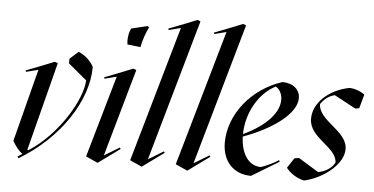

<svg xmlns="http://www.w3.org/2000/svg" viewBox="-53 -866 1935 994"><g transform="rotate(5 914.5 -369.0)"><path d="M74 28C282 -96 416 -300 416 -476C400 -508 368 -536 336 -548L292 -508V-484L388 -404C384 -304 272 -113 120 -17L116 -20L234 -480L218 -486L161 -463L71 -428L74 -421L137 -437L40 -60C53 -35 74 -9 92 4L68 20Z M484 16 597 -66 592 -73 513 -25 642 -480 626 -486 569 -463 479 -428 482 -421 544 -437 422 -12ZM585 -608 653 -600C659 -635 675 -681 689 -706L681 -712L597 -692C585 -670 580 -633 585 -608Z M713 16 826 -66 821 -73 742 -25 951 -760 935 -766 878 -743 788 -708 791 -701 853 -717 651 -12Z M950 16 1063 -66 1058 -73 979 -25 1188 -760 1172 -766 1115 -743 1025 -708 1028 -701 1090 -717 888 -12Z M1281 14 1423 -72 1419 -80C1398 -65 1360 -47 1328 -36C1265 -36 1224 -94 1221 -185C1379 -242 1493 -330 1493 -408C1493 -453 1457 -484 1401 -484C1243 -433 1131 -293 1131 -146C1131 -50 1189 14 1281 14ZM1221 -198C1222 -308 1283 -415 1369 -458C1391 -445 1403 -419 1403 -392C1403 -326 1341 -254 1221 -198Z M1557 14C1661 -10 1757 -90 1757 -166C1757 -262 1605 -300 1605 -388C1624 -415 1647 -433 1677 -440L1789 -380L1809 -384L1829 -456C1809 -472 1774 -484 1749 -484C1641 -462 1565 -390 1565 -308C1565 -208 1711 -172 1711 -92C1696 -64 1663 -42 1625 -36L1521 -100L1497 -96L1463 -44C1484 -16 1523 8 1557 14Z"/></g></svg>

Font: Mazius Display Extra italic
Style: Regular
Weight: 400
Italic angle: -17°
Designer: Alberto Casagrande & Collletttivo
Foundry: Collletttivo
Version: Version 2.000;Glyphs 3.2 (3217)